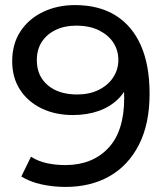

<svg xmlns="http://www.w3.org/2000/svg" viewBox="-20 -728 657 756"><path d="M238 8Q189 8 143.5 -2Q98 -12 64 -33L102 -111Q130 -93 164.5 -85.5Q199 -78 237 -78Q343 -78 406 -144.5Q469 -211 469 -342Q469 -363 467 -392Q465 -421 458 -449L491 -415Q477 -369 444.5 -337.5Q412 -306 366.5 -290.5Q321 -275 267 -275Q198 -275 144 -301Q90 -327 59 -374.5Q28 -422 28 -487Q28 -555 60.5 -604.5Q93 -654 149.5 -681Q206 -708 275 -708Q370 -708 435.5 -667Q501 -626 535 -548.5Q569 -471 569 -359Q569 -240 527 -158Q485 -76 411 -34Q337 8 238 8ZM284 -356Q332 -356 368.5 -374Q405 -392 425.5 -423Q446 -454 446 -492Q446 -529 427 -559Q408 -589 371 -608Q334 -627 279 -627Q234 -627 199 -610Q164 -593 144.5 -563Q125 -533 125 -491Q125 -429 168 -392.5Q211 -356 284 -356Z"/></svg>

Font: Montserrat Thin Medium
Style: Regular
Weight: 500
Version: Version 9.000